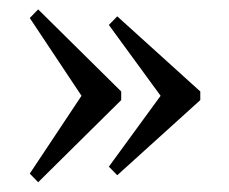

<svg xmlns="http://www.w3.org/2000/svg" viewBox="-20 -444 480 403"><path d="M400.4 -252V-233.9L226.1 -76.2L208.5 -94.2L316.9 -242.7V-243.2L208.5 -391.6L226.1 -409.7ZM234.4 -252V-233.9L60.1 -61.5L42.5 -79.6L150.9 -242.7V-243.2L42.5 -406.2L60.1 -424.3Z"/></svg>

Font: VidalokaRegular
Style: Regular
Weight: 400
Designer: Cyreal (www.cyreal.org)
Foundry: Cyreal (www.cyreal.org)
Version: Version 1.000